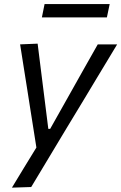

<svg xmlns="http://www.w3.org/2000/svg" viewBox="-20 -710 585 926"><path d="M37.5 195Q66 147.5 96.2 98.2Q126.5 49 155.5 1.5Q148 -46 140.5 -93.8Q133 -141.5 125.5 -188.5L111.5 -278Q103 -331 94.2 -386.8Q85.5 -442.5 77 -496L161.5 -499.5Q169.5 -435 177.2 -373.8Q185 -312.5 193 -248L213 -88.5H222L312 -248.5Q347.5 -312 381.8 -372.8Q416 -433.5 451.5 -496H545Q521 -456 498.5 -418.8Q476 -381.5 449 -336.8Q422 -292 384.5 -229.5L300 -90Q242.5 5.5 202.8 71.8Q163 138 130.5 192ZM182 -626 195 -690.5H509L495.5 -626Z"/></svg>

Font: Commissioner
Style: Italic
Weight: 400
Italic angle: -12°
Designer: Kostas Bartsokas
Foundry: Kostas Bartsokas
Version: Version 1.000; ttfautohint (v1.8.3)